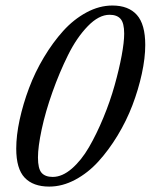

<svg xmlns="http://www.w3.org/2000/svg" viewBox="-20 -671 549 699"><path d="M159.2 8.3Q100.6 8.3 69.8 -24.2Q39.1 -56.6 39.1 -129.9Q39.1 -177.7 51.5 -235.1Q64 -292.5 85.7 -350.3Q107.4 -408.2 139.9 -462.4Q172.4 -516.6 210 -558.3Q247.6 -600.1 294.4 -625.5Q341.3 -650.9 389.2 -650.9Q447.8 -650.9 478.3 -616.7Q508.8 -582.5 508.8 -507.3Q508.8 -459.5 496.3 -402.3Q483.9 -345.2 462.2 -288.1Q440.4 -231 408 -177.5Q375.5 -124 337.9 -82.8Q300.3 -41.5 253.7 -16.6Q207 8.3 159.2 8.3ZM171.9 -26.9Q206.5 -26.9 241.5 -57.1Q276.4 -87.4 304.2 -135.5Q332 -183.6 356.4 -242.7Q380.9 -301.8 397.2 -360.1Q413.6 -418.5 422.9 -468.3Q432.1 -518.1 432.1 -548.3Q432.1 -587.4 418.9 -602.3Q405.8 -617.2 378.9 -617.2Q339.8 -617.2 299.6 -575.7Q259.3 -534.2 227.8 -470.7Q196.3 -407.2 170.9 -335.7Q145.5 -264.2 131.8 -200.2Q118.2 -136.2 118.2 -97.7Q118.2 -57.1 131.3 -42Q144.5 -26.9 171.9 -26.9Z"/></svg>

Font: Elstob 10pt
Style: Italic
Weight: 400
Italic angle: -20°
Designer: Peter S. Baker
Version: Version 1.015